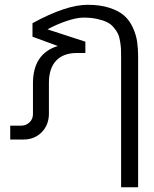

<svg xmlns="http://www.w3.org/2000/svg" viewBox="-20 -585 644 805"><path d="M118.2 -106.9V-235.8Q118.2 -359.9 222.2 -392.1L116.2 -431.2V-487.8Q257.3 -564.9 347.2 -564.9Q400.4 -564.9 439.7 -552Q479 -539.1 501.5 -518.8Q523.9 -498.5 537.4 -468.5Q550.8 -438.5 554.9 -410.6Q559.1 -382.8 559.1 -348.1V200.2H487.8V-344.2Q487.8 -365.7 487.3 -378.4Q486.8 -391.1 483.6 -411.1Q480.5 -431.2 474.6 -443.4Q468.8 -455.6 457 -469.7Q445.3 -483.9 429 -491.9Q412.6 -500 387.5 -505.6Q362.3 -511.2 330.1 -511.2Q301.8 -511.2 259.5 -497.1Q217.3 -482.9 179.2 -461.9L337.9 -410.2V-362.8H301.8Q245.1 -362.8 214.8 -330.1Q184.6 -297.4 185.1 -235.8V-108.9Q185.1 -61.5 155 -30.8Q125 0 78.1 0H22.9V-58.1H67.9Q88.9 -58.1 103.5 -71.8Q118.2 -85.4 118.2 -106.9Z"/></svg>

Font: LT Superior
Style: Regular
Weight: 400
Designer: Daniel Lyons
Foundry: LyonsType
Version: Version 1.000